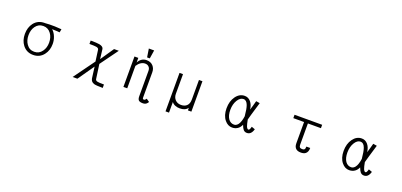

<svg xmlns="http://www.w3.org/2000/svg" viewBox="23 -1829 6453 3082"><g transform="rotate(20 3250.0 -288.5)"><path d="M489.3 -531.2Q377 -531.2 310.5 -446.3Q252 -369.1 252 -257.8Q252 -147.5 310.5 -71.3Q377 14.6 489.3 14.6Q601.6 14.6 668 -71.3Q727.5 -147.5 727.5 -257.8Q727.5 -323.2 704.1 -379.9Q680.7 -440.4 636.7 -478.5Q682.6 -477.5 711.9 -475.6Q745.1 -474.6 767.6 -471.7L778.3 -528.3Q727.5 -533.2 662.1 -535.2Q601.6 -537.1 573.2 -535.2L502 -531.2ZM489.3 -478.5Q572.3 -478.5 621.1 -410.2Q666 -347.7 666 -258.8Q666 -169.9 621.1 -108.4Q572.3 -39.1 489.3 -39.1Q405.3 -39.1 357.4 -108.4Q313.5 -169.9 313.5 -258.8Q313.5 -348.6 357.4 -410.2Q406.2 -478.5 489.3 -478.5Z M1761.7 -518.6H1680.7L1525.4 -290L1504.9 -458Q1496.1 -498 1431.6 -510.7Q1389.6 -518.6 1281.2 -518.6V-460.9Q1373 -460.9 1401.4 -455.1Q1437.5 -448.2 1442.4 -422.9L1468.8 -228.5L1209 129.9H1290L1483.4 -147.5L1508.8 45.9Q1518.6 102.5 1573.2 119.1Q1608.4 129.9 1722.7 129.9V71.3H1706.1Q1632.8 71.3 1610.4 65.4Q1577.1 58.6 1574.2 30.3L1540 -213.9Z M2029.3 -518.6V1H2094.7V-381.8Q2124 -426.8 2158.2 -448.2Q2192.4 -470.7 2230.5 -470.7Q2270.5 -470.7 2293.9 -446.3Q2319.3 -421.9 2319.3 -377.9V-11.7V9.8V53.7Q2319.3 103.5 2339.8 123Q2360.4 141.6 2410.2 141.6Q2445.3 141.6 2468.8 124Q2485.4 111.3 2499 87.9L2446.3 50.8Q2436.5 65.4 2428.7 72.3Q2418.9 81.1 2408.2 81.1Q2393.6 81.1 2388.7 73.2Q2384.8 66.4 2384.8 48.8V-2.9V-257.8V-377.9Q2384.8 -442.4 2345.7 -485.4Q2304.7 -530.3 2233.4 -530.3Q2186.5 -530.3 2148.4 -503.9Q2115.2 -479.5 2094.7 -439.5V-518.6ZM2293 -717.8H2202.1L2224.6 -574.2H2270.5Z M3130.9 -43V1H3190.4V-168.9V-221.7V-518.6H3130.9V-183.6Q3130.9 -112.3 3091.8 -76.2Q3056.6 -43 2995.1 -43Q2932.6 -43 2894.5 -84Q2858.4 -123 2858.4 -183.6V-518.6H2798.8V138.7H2858.4V-43Q2879.9 -12.7 2918 2Q2951.2 15.6 2995.1 15.6Q3041 15.6 3072.3 2.9Q3108.4 -11.7 3130.9 -43Z M4174.8 -502 4110.4 -512.7Q4097.7 -462.9 4085.9 -422.9Q4077.1 -394.5 4064.5 -352.5Q4055.7 -431.6 4014.6 -480.5Q3972.7 -530.3 3911.1 -530.3Q3821.3 -530.3 3761.7 -448.2Q3702.1 -366.2 3702.1 -244.1Q3702.1 -121.1 3762.7 -47.9Q3816.4 17.6 3889.6 17.6Q3944.3 17.6 3984.4 -10.7Q4022.5 -38.1 4042 -85Q4062.5 -31.2 4081.1 -9.8Q4104.5 17.6 4141.6 17.6Q4174.8 17.6 4198.2 -1Q4228.5 -25.4 4244.1 -81.1L4184.6 -102.5Q4176.8 -70.3 4167 -54.7Q4159.2 -41 4148.4 -41Q4127.9 -41 4111.3 -80.1Q4097.7 -115.2 4084 -190.4Q4096.7 -238.3 4112.3 -292Q4121.1 -322.3 4138.7 -380.9ZM3909.2 -475.6Q3961.9 -475.6 3988.3 -403.3Q4009.8 -345.7 4020.5 -221.7Q4006.8 -121.1 3970.7 -74.2Q3941.4 -37.1 3903.3 -37.1Q3842.8 -37.1 3805.7 -89.8Q3767.6 -145.5 3767.6 -241.2Q3767.6 -336.9 3809.6 -406.2Q3851.6 -475.6 3909.2 -475.6Z M5182.6 -103.5H5117.2Q5117.2 -64.5 5101.6 -50.8Q5090.8 -42 5065.4 -42Q5038.1 -42 5025.4 -53.7Q5012.7 -67.4 5012.7 -97.7V-460.9H5235.4V-518.6H4763.7V-460.9H4947.3V-97.7Q4947.3 -33.2 4984.4 -4.9Q5012.7 17.6 5065.4 17.6Q5116.2 17.6 5144.5 -4.9Q5182.6 -35.2 5182.6 -103.5Z M6174.8 -502 6110.4 -512.7Q6097.7 -462.9 6085.9 -422.9Q6077.1 -394.5 6064.5 -352.5Q6055.7 -431.6 6014.6 -480.5Q5972.7 -530.3 5911.1 -530.3Q5821.3 -530.3 5761.7 -448.2Q5702.1 -366.2 5702.1 -244.1Q5702.1 -121.1 5762.7 -47.9Q5816.4 17.6 5889.6 17.6Q5944.3 17.6 5984.4 -10.7Q6022.5 -38.1 6042 -85Q6062.5 -31.2 6081.1 -9.8Q6104.5 17.6 6141.6 17.6Q6174.8 17.6 6198.2 -1Q6228.5 -25.4 6244.1 -81.1L6184.6 -102.5Q6176.8 -70.3 6167 -54.7Q6159.2 -41 6148.4 -41Q6127.9 -41 6111.3 -80.1Q6097.7 -115.2 6084 -190.4Q6096.7 -238.3 6112.3 -292Q6121.1 -322.3 6138.7 -380.9ZM5909.2 -475.6Q5961.9 -475.6 5988.3 -403.3Q6009.8 -345.7 6020.5 -221.7Q6006.8 -121.1 5970.7 -74.2Q5941.4 -37.1 5903.3 -37.1Q5842.8 -37.1 5805.7 -89.8Q5767.6 -145.5 5767.6 -241.2Q5767.6 -336.9 5809.6 -406.2Q5851.6 -475.6 5909.2 -475.6Z"/></g></svg>

Font: DotumChe
Style: Regular
Weight: 400
Monospace: yes
Version: Version 2.21